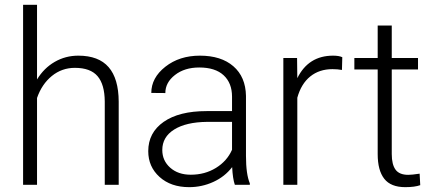

<svg xmlns="http://www.w3.org/2000/svg" viewBox="-20 -770 1807 800"><path d="M134.3 -439Q163.1 -486.3 208 -512.2Q252.9 -538.1 306.2 -538.1Q391.1 -538.1 432.6 -490.2Q474.1 -442.4 474.6 -346.7V0H416.5V-347.2Q416 -418 386.5 -452.6Q356.9 -487.3 292 -487.3Q237.8 -487.3 196 -453.4Q154.3 -419.4 134.3 -361.8V0H76.2V-750H134.3Z M958.5 0Q949.7 -24.9 947.3 -73.7Q916.5 -33.7 868.9 -12Q821.3 9.8 768.1 9.8Q691.9 9.8 644.8 -32.7Q597.7 -75.2 597.7 -140.1Q597.7 -217.3 661.9 -262.2Q726.1 -307.1 840.8 -307.1H946.8V-367.2Q946.8 -423.8 911.9 -456.3Q877 -488.8 810.1 -488.8Q749 -488.8 709 -457.5Q668.9 -426.3 668.9 -382.3L610.4 -382.8Q610.4 -445.8 668.9 -491.9Q727.5 -538.1 813 -538.1Q901.4 -538.1 952.4 -493.9Q1003.4 -449.7 1004.9 -370.6V-120.6Q1004.9 -43.9 1021 -5.9V0ZM774.9 -42Q833.5 -42 879.6 -70.3Q925.8 -98.6 946.8 -146V-262.2H842.3Q754.9 -261.2 705.6 -230.2Q656.2 -199.2 656.2 -145Q656.2 -100.6 689.2 -71.3Q722.2 -42 774.9 -42Z M1404.8 -478.5Q1386.2 -481.9 1365.2 -481.9Q1310.5 -481.9 1272.7 -451.4Q1234.9 -420.9 1218.8 -362.8V0H1160.6V-528.3H1217.8L1218.8 -444.3Q1265.1 -538.1 1367.7 -538.1Q1392.1 -538.1 1406.2 -531.7Z M1612.3 -663.6V-528.3H1721.7V-480.5H1612.3V-128.4Q1612.3 -84.5 1628.2 -63Q1644 -41.5 1681.2 -41.5Q1695.8 -41.5 1728.5 -46.4L1731 1.5Q1708 9.8 1668.5 9.8Q1608.4 9.8 1581.1 -25.1Q1553.7 -60.1 1553.7 -127.9V-480.5H1456.5V-528.3H1553.7V-663.6Z"/></svg>

Font: RobotoDraft Light
Style: Regular
Weight: 300
Version: Version 2.001151; 2014